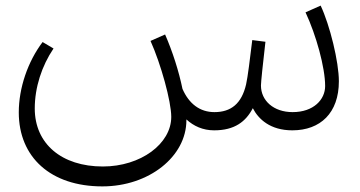

<svg xmlns="http://www.w3.org/2000/svg" viewBox="-20 -465 1285 685"><path d="M744 0C817 0 857 -31 882 -79C902 -40 944 0 1023 0C1123 0 1189 -62 1189 -175C1189 -244 1157 -375 1124 -445L1070 -421C1108 -340 1140 -224 1140 -158C1140 -110 1099 -65 1024 -65C956 -65 911 -106 911 -160C911 -172 918 -238 927 -316L880 -322C872 -257 864 -190 858 -164C842 -95 804 -65 745 -65C693 -65 654 -95 631 -148C618 -211 596 -280 569 -342L517 -319C554 -237 591 -103 591 -48C591 48 482 129 347 129C200 129 104 48 104 -78C104 -153 129 -230 171 -292L132 -315C79 -245 47 -151 47 -64C47 96 161 200 345 200C512 200 645 93 645 -36V-39C671 -15 704 0 744 0Z"/></svg>

Font: Wafeq Light
Style: Regular
Weight: 300
Designer: Rasmus Andersson & Azza Alameddine
Foundry: Google & TypeTogether
Version: Version 3.000;January 28, 2025;FontCreator 15.0.0.3014 64-bi